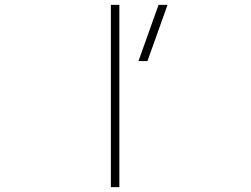

<svg xmlns="http://www.w3.org/2000/svg" viewBox="-20 -772 1040 794"><path d="M589.8 -519.5H552.7L635.7 -752H672.9ZM438.5 2V-752H473.6V2Z"/></svg>

Font: GenEi Gothic M ExtraLight
Style: Regular
Weight: 200
Designer: o_tamon (Modified); [Source Han Sans]
Ryoko NISHIZUKA  (kana & ideographs); Paul D. Hunt (Latin, Greek & Cyrillic); Wenl
Version: Version 1.1a;Original Version 1.004